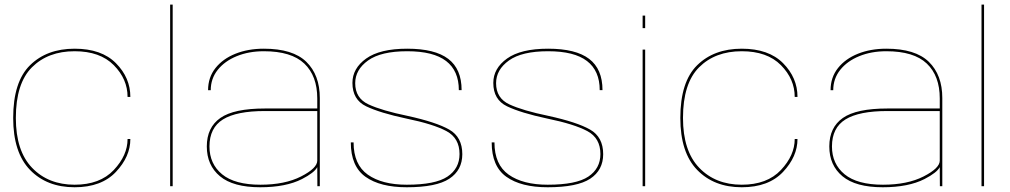

<svg xmlns="http://www.w3.org/2000/svg" viewBox="-20 -805 4368 830"><path d="M302.5 4.5Q182.5 4.5 109.8 -70.5Q37 -145.5 37 -295Q37 -451.5 109.8 -523Q182.5 -594.5 302.5 -594.5Q419 -594.5 481.2 -531.8Q543.5 -469 543.5 -386H531.5Q531.5 -463 472 -523.2Q412.5 -583.5 302.5 -583.5Q187.5 -583.5 118 -514Q48.5 -444.5 48.5 -295Q48.5 -152.5 118.8 -79.5Q189 -6.5 302.5 -6.5Q412 -6.5 471.8 -70Q531.5 -133.5 531.5 -204H543.5Q543.5 -128 481 -61.8Q418.5 4.5 302.5 4.5Z M715.5 0V-785H726.5V0Z M1352 0 1351.5 -82.5Q1339 -58.5 1285.5 -31Q1216 4.5 1105 4.5Q988 4.5 931 -43Q874 -90.5 874 -172Q874 -254 932.5 -295Q991 -336 1125.5 -336H1351.5V-379.5Q1351.5 -477 1295.5 -530.2Q1239.5 -583.5 1120.5 -583.5Q1055.5 -583.5 1003.5 -562.2Q951.5 -541 921.2 -503Q891 -465 891 -415H879.5Q879.5 -470.5 911.5 -510.8Q943.5 -551 998 -572.8Q1052.5 -594.5 1120.5 -594.5Q1246 -594.5 1304.2 -537.8Q1362.5 -481 1362.5 -381V0ZM1351.5 -110.5V-325H1125Q1002.5 -325 944 -288.8Q885.5 -252.5 885.5 -172Q885.5 -96.5 940.2 -51.5Q995 -6.5 1106 -6.5Q1211.5 -6.5 1281.5 -42.2Q1351.5 -78 1351.5 -110.5Z M1738.5 4.5Q1623.5 4.5 1560 -40.8Q1496.5 -86 1496.5 -189.5H1508.5Q1508.5 -93.5 1570 -50Q1631.5 -6.5 1738.5 -6.5Q1862 -6.5 1914.2 -41.5Q1966.5 -76.5 1966.5 -139Q1966.5 -208 1910 -238.2Q1853.5 -268.5 1736.5 -292.5Q1622 -317 1562.8 -345.5Q1503.5 -374 1503.5 -446.5Q1503.5 -509.5 1563 -552Q1622.5 -594.5 1740.5 -594.5Q1860 -594.5 1917.8 -550.5Q1975.5 -506.5 1975.5 -415.5H1963.5Q1963.5 -499 1908.5 -541.2Q1853.5 -583.5 1740.5 -583.5Q1626.5 -583.5 1571 -543.5Q1515.5 -503.5 1515.5 -445.5Q1515.5 -380.5 1573 -353.8Q1630.5 -327 1742 -304Q1865.5 -277 1922 -244.8Q1978.5 -212.5 1978.5 -138.5Q1978.5 -69.5 1922.5 -32.5Q1866.5 4.5 1738.5 4.5Z M2347.5 4.5Q2232.5 4.5 2169 -40.8Q2105.5 -86 2105.5 -189.5H2117.5Q2117.5 -93.5 2179 -50Q2240.5 -6.5 2347.5 -6.5Q2471 -6.5 2523.2 -41.5Q2575.5 -76.5 2575.5 -139Q2575.5 -208 2519 -238.2Q2462.5 -268.5 2345.5 -292.5Q2231 -317 2171.8 -345.5Q2112.5 -374 2112.5 -446.5Q2112.5 -509.5 2172 -552Q2231.5 -594.5 2349.5 -594.5Q2469 -594.5 2526.8 -550.5Q2584.5 -506.5 2584.5 -415.5H2572.5Q2572.5 -499 2517.5 -541.2Q2462.5 -583.5 2349.5 -583.5Q2235.5 -583.5 2180 -543.5Q2124.5 -503.5 2124.5 -445.5Q2124.5 -380.5 2182 -353.8Q2239.5 -327 2351 -304Q2474.5 -277 2531 -244.8Q2587.5 -212.5 2587.5 -138.5Q2587.5 -69.5 2531.5 -32.5Q2475.5 4.5 2347.5 4.5Z M2758 0V-590.5H2769V0ZM2758 -737.5H2769V-683.5H2758Z M3186.5 4.5Q3066.5 4.5 2993.8 -70.5Q2921 -145.5 2921 -295Q2921 -451.5 2993.8 -523Q3066.5 -594.5 3186.5 -594.5Q3303 -594.5 3365.2 -531.8Q3427.5 -469 3427.5 -386H3415.5Q3415.5 -463 3356 -523.2Q3296.5 -583.5 3186.5 -583.5Q3071.5 -583.5 3002 -514Q2932.5 -444.5 2932.5 -295Q2932.5 -152.5 3002.8 -79.5Q3073 -6.5 3186.5 -6.5Q3296 -6.5 3355.8 -70Q3415.5 -133.5 3415.5 -204H3427.5Q3427.5 -128 3365 -61.8Q3302.5 4.5 3186.5 4.5Z M4043 0 4042.5 -82.5Q4030 -58.5 3976.5 -31Q3907 4.5 3796 4.5Q3679 4.5 3622 -43Q3565 -90.5 3565 -172Q3565 -254 3623.5 -295Q3682 -336 3816.5 -336H4042.5V-379.5Q4042.5 -477 3986.5 -530.2Q3930.5 -583.5 3811.5 -583.5Q3746.5 -583.5 3694.5 -562.2Q3642.5 -541 3612.2 -503Q3582 -465 3582 -415H3570.5Q3570.5 -470.5 3602.5 -510.8Q3634.5 -551 3689 -572.8Q3743.5 -594.5 3811.5 -594.5Q3937 -594.5 3995.2 -537.8Q4053.5 -481 4053.5 -381V0ZM4042.5 -110.5V-325H3816Q3693.5 -325 3635 -288.8Q3576.5 -252.5 3576.5 -172Q3576.5 -96.5 3631.2 -51.5Q3686 -6.5 3797 -6.5Q3902.5 -6.5 3972.5 -42.2Q4042.5 -78 4042.5 -110.5Z M4223 0V-785H4234V0Z"/></svg>

Font: Anybody ExtraExpanded Thin
Style: Regular
Weight: 100
Width: 8
Designer: Tyler Finck
Foundry: Etcetera Type Company
Version: Version 1.010; ttfautohint (v1.8.3) -l 8 -r 50 -G 200 -x 14 